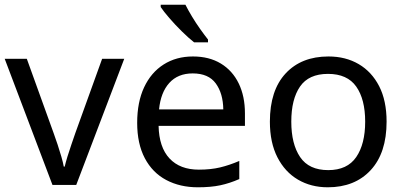

<svg xmlns="http://www.w3.org/2000/svg" viewBox="-20 -786 1717 816"><path d="M203 0 0 -536H94L208 -220Q216 -198 225 -171Q234 -144 241 -119.5Q248 -95 251 -78H255Q259 -95 266.5 -120Q274 -145 283.5 -172Q293 -199 300 -220L414 -536H508L304 0Z M800 -546Q869 -546 918.5 -516Q968 -486 994.5 -431.5Q1021 -377 1021 -304V-251H654Q656 -160 700.5 -112.5Q745 -65 825 -65Q876 -65 915.5 -74.5Q955 -84 997 -102V-25Q956 -7 916 1.5Q876 10 821 10Q745 10 686.5 -21Q628 -52 595.5 -113.5Q563 -175 563 -264Q563 -352 592.5 -415Q622 -478 675.5 -512Q729 -546 800 -546ZM799 -474Q736 -474 699.5 -433.5Q663 -393 656 -321H929Q928 -389 897 -431.5Q866 -474 799 -474ZM768 -766Q779 -744 795.5 -716.5Q812 -689 830.5 -663Q849 -637 864 -618V-606H805Q782 -624 753 -652.5Q724 -681 699.5 -709.5Q675 -738 663 -756V-766Z M1623 -269Q1623 -136 1555.5 -63Q1488 10 1373 10Q1302 10 1246.5 -22.5Q1191 -55 1159 -117.5Q1127 -180 1127 -269Q1127 -402 1194 -474Q1261 -546 1376 -546Q1449 -546 1504.5 -513.5Q1560 -481 1591.5 -419.5Q1623 -358 1623 -269ZM1218 -269Q1218 -174 1255.5 -118.5Q1293 -63 1375 -63Q1456 -63 1494 -118.5Q1532 -174 1532 -269Q1532 -364 1494 -418Q1456 -472 1374 -472Q1292 -472 1255 -418Q1218 -364 1218 -269Z"/></svg>

Font: Noto Sans Tagbanwa
Style: Regular
Weight: 400
Designer: Monotype Design Team
Foundry: Monotype Imaging Inc.
Version: Version 2.001; ttfautohint (v1.8.4.7-5d5b)